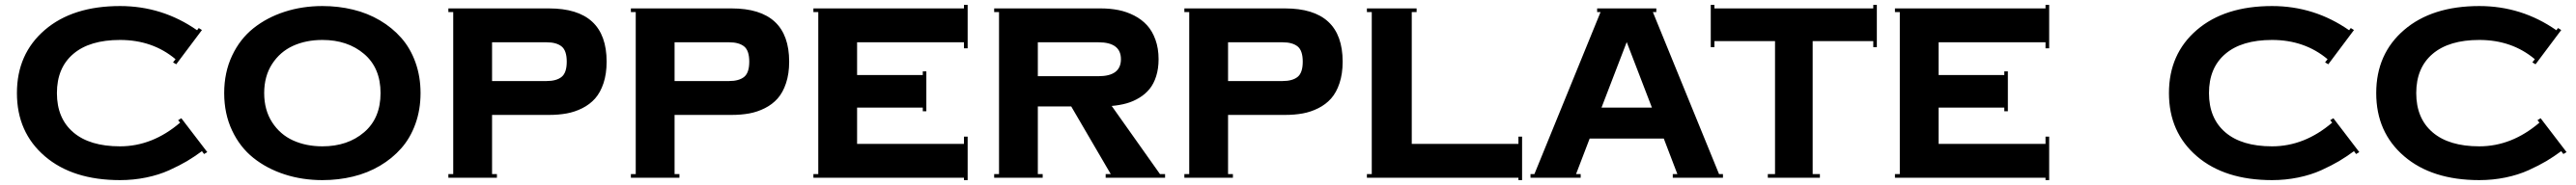

<svg xmlns="http://www.w3.org/2000/svg" viewBox="-20 -735 10627 765"><path d="M475.1 -129.9Q608.9 -129.9 723.1 -228L714.8 -237.8L728 -246.1L835 -106L821.8 -98.1L813 -109.9Q781.7 -86.9 751.5 -68.8Q721.2 -50.8 678.2 -31.2Q635.3 -11.7 583 -1Q530.8 9.8 475.1 9.8Q279.8 9.8 164.8 -89.1Q49.8 -188 49.8 -350.1Q49.8 -512.2 164.8 -611.1Q279.8 -710 475.1 -710Q649.9 -710 793 -609.9L799.8 -619.1L813 -610.8L707 -469.2L693.8 -477.1L704.1 -490.2Q609.4 -569.8 475.1 -569.8Q350.1 -569.8 282.5 -512.2Q214.8 -454.6 214.8 -350.1Q214.8 -245.6 282.5 -187.7Q350.1 -129.9 475.1 -129.9Z M1310.1 -710Q1376 -710 1436.3 -695.3Q1496.6 -680.7 1547.4 -650.6Q1598.1 -620.6 1635.5 -578.1Q1672.9 -535.6 1693.8 -477.1Q1714.8 -418.5 1714.8 -350.1Q1714.8 -281.7 1693.8 -223.1Q1672.9 -164.6 1635.5 -122.1Q1598.1 -79.6 1547.4 -49.6Q1496.6 -19.5 1436.3 -4.9Q1376 9.8 1310.1 9.8Q1227.1 9.8 1154.1 -13.9Q1081.1 -37.6 1025.4 -82Q969.7 -126.5 937.3 -195.6Q904.8 -264.6 904.8 -350.1Q904.8 -435.5 937.3 -504.6Q969.7 -573.7 1025.4 -618.2Q1081.1 -662.6 1154.1 -686.3Q1227.1 -710 1310.1 -710ZM1310.1 -129.9Q1414.1 -129.9 1481.9 -188Q1549.8 -246.1 1549.8 -350.1Q1549.8 -454.1 1481.9 -512Q1414.1 -569.8 1310.1 -569.8Q1242.2 -569.8 1188.7 -545.4Q1135.3 -521 1102.5 -470.5Q1069.8 -419.9 1069.8 -350.1Q1069.8 -280.3 1102.5 -229.5Q1135.3 -178.7 1189 -154.3Q1242.7 -129.9 1310.1 -129.9Z M1829.6 0V-15.1H1849.6V-685.1H1829.6V-700.2H2244.6Q2482.4 -700.2 2482.4 -480Q2482.4 -429.7 2469.5 -390.9Q2456.5 -352.1 2434.8 -327.6Q2413.1 -303.2 2382.1 -287.6Q2351.1 -272 2317.6 -265.9Q2284.2 -259.8 2244.6 -259.8H2009.8V-15.1H2029.8V0ZM2234.9 -560.1H2009.8V-399.9H2234.9Q2275.4 -399.9 2296.6 -417Q2317.9 -434.1 2317.9 -480Q2317.9 -525.9 2296.6 -543Q2275.4 -560.1 2234.9 -560.1Z M2582.5 0V-15.1H2602.5V-685.1H2582.5V-700.2H2997.6Q3235.4 -700.2 3235.4 -480Q3235.4 -429.7 3222.4 -390.9Q3209.5 -352.1 3187.7 -327.6Q3166 -303.2 3135 -287.6Q3104 -272 3070.6 -265.9Q3037.1 -259.8 2997.6 -259.8H2762.7V-15.1H2782.7V0ZM2987.8 -560.1H2762.7V-399.9H2987.8Q3028.3 -399.9 3049.6 -417Q3070.8 -434.1 3070.8 -480Q3070.8 -525.9 3049.6 -543Q3028.3 -560.1 2987.8 -560.1Z M3335.4 0V-15.1H3355.5V-685.1H3335.4V-700.2H3956.5V-714.8H3971.7V-535.2H3956.5V-560.1H3515.6V-424.8H3786.6V-439.9H3801.3V-274.9H3786.6V-290H3515.6V-140.1H3956.5V-169.9H3971.7V9.8H3956.5V0Z M4081.1 0V-15.1H4101.1V-685.1H4081.1V-700.2H4521Q4559.6 -700.2 4593.8 -693.4Q4627.9 -686.5 4658.7 -670.7Q4689.5 -654.8 4711.4 -630.9Q4733.4 -606.9 4746.3 -571Q4759.3 -535.2 4759.3 -490.2Q4759.3 -451.2 4749.3 -419.7Q4739.3 -388.2 4721.9 -366.9Q4704.6 -345.7 4679.7 -330.6Q4654.8 -315.4 4627 -307.6Q4599.1 -299.8 4565.9 -296.9L4765.1 -15.1H4786.1V0H4541V-15.1H4562L4398.9 -294.9H4261.2V-15.1H4281.2V0ZM4511.2 -560.1H4261.2V-419.9H4511.2Q4604 -419.9 4604 -490.2Q4604 -560.1 4511.2 -560.1Z M4865.7 0V-15.1H4885.7V-685.1H4865.7V-700.2H5280.8Q5518.6 -700.2 5518.6 -480Q5518.6 -429.7 5505.6 -390.9Q5492.7 -352.1 5470.9 -327.6Q5449.2 -303.2 5418.2 -287.6Q5387.2 -272 5353.8 -265.9Q5320.3 -259.8 5280.8 -259.8H5045.9V-15.1H5065.9V0ZM5271 -560.1H5045.9V-399.9H5271Q5311.5 -399.9 5332.8 -417Q5354 -434.1 5354 -480Q5354 -525.9 5332.8 -543Q5311.5 -560.1 5271 -560.1Z M5618.7 0V-15.1H5638.7V-685.1H5618.7V-700.2H5823.7V-685.1H5803.7V-140.1H6243.7V-169.9H6258.8V9.8H6243.7V0Z M6293.5 0V-15.1H6309.6L6582.5 -685.1H6568.4V-700.2H6812.5V-685.1H6798.3L7071.3 -15.1H7087.4V0H6880.4V-15.1H6899.4L6843.3 -162.1H6537.6L6481.4 -15.1H6500.5V0ZM6690.4 -561 6586.4 -290H6794.4Z M7272.5 0V-15.1H7302.2V-564.9H7052.2V-540H7037.1V-714.8H7052.2V-700.2H7707.5V-714.8H7722.2V-540H7707.5V-564.9H7457.5V-15.1H7487.3V0Z M7796.9 0V-15.1H7816.9V-685.1H7796.9V-700.2H8418V-714.8H8433.1V-535.2H8418V-560.1H7977.1V-424.8H8248V-439.9H8262.7V-274.9H8248V-290H7977.1V-140.1H8418V-169.9H8433.1V9.8H8418V0Z M9352.5 -129.9Q9486.3 -129.9 9600.6 -228L9592.3 -237.8L9605.5 -246.1L9712.4 -106L9699.2 -98.1L9690.4 -109.9Q9659.2 -86.9 9628.9 -68.8Q9598.6 -50.8 9555.7 -31.2Q9512.7 -11.7 9460.4 -1Q9408.2 9.8 9352.5 9.8Q9157.2 9.8 9042.2 -89.1Q8927.2 -188 8927.2 -350.1Q8927.2 -512.2 9042.2 -611.1Q9157.2 -710 9352.5 -710Q9527.3 -710 9670.4 -609.9L9677.2 -619.1L9690.4 -610.8L9584.5 -469.2L9571.3 -477.1L9581.5 -490.2Q9486.8 -569.8 9352.5 -569.8Q9227.5 -569.8 9159.9 -512.2Q9092.3 -454.6 9092.3 -350.1Q9092.3 -245.6 9159.9 -187.7Q9227.5 -129.9 9352.5 -129.9Z M10207.5 -129.9Q10341.3 -129.9 10455.6 -228L10447.3 -237.8L10460.4 -246.1L10567.4 -106L10554.2 -98.1L10545.4 -109.9Q10514.2 -86.9 10483.9 -68.8Q10453.6 -50.8 10410.6 -31.2Q10367.7 -11.7 10315.4 -1Q10263.2 9.8 10207.5 9.8Q10012.2 9.8 9897.2 -89.1Q9782.2 -188 9782.2 -350.1Q9782.2 -512.2 9897.2 -611.1Q10012.2 -710 10207.5 -710Q10382.3 -710 10525.4 -609.9L10532.2 -619.1L10545.4 -610.8L10439.5 -469.2L10426.3 -477.1L10436.5 -490.2Q10341.8 -569.8 10207.5 -569.8Q10082.5 -569.8 10014.9 -512.2Q9947.3 -454.6 9947.3 -350.1Q9947.3 -245.6 10014.9 -187.7Q10082.5 -129.9 10207.5 -129.9Z"/></svg>

Font: Copperplate CC
Style: Bold
Weight: 700
Designer: indestructible type*
Foundry: Cowboy Collective
Version: Version 1.000